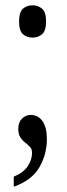

<svg xmlns="http://www.w3.org/2000/svg" viewBox="-20 -551 253 725"><path d="M103 -409Q81 -409 66.5 -422Q52 -435 52 -470Q52 -505 66.5 -518Q81 -531 103 -531Q124 -531 139 -518Q154 -505 154 -470Q154 -435 139 -422Q124 -409 103 -409ZM32 154V116Q67 102 84 77.5Q101 53 101 26Q101 12 93 3.5Q85 -5 75 -12.5Q65 -20 57 -32Q49 -44 49 -64Q49 -89 63 -103Q77 -117 96 -117Q124 -117 140.5 -93.5Q157 -70 157 -26Q157 32 128.5 81Q100 130 32 154Z"/></svg>

Font: Noto Serif Bengali ExtraCondensed
Style: Regular
Weight: 400
Width: 2
Designer: Juan Bruce, Universal Thirst, Indian Type Foundry and the Monotype Design Team.
Foundry: Monotype Imaging Inc.
Version: Version 2.003; ttfautohint (v1.8.4.7-5d5b)